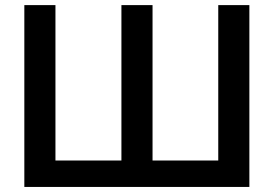

<svg xmlns="http://www.w3.org/2000/svg" viewBox="-20 -739 1082 759"><path d="M76.2 0V-718.8H199.2V-104.5H460V-718.8H583V-104.5H842.8V-718.8H965.8V0Z"/></svg>

Font: Min Sans SemiBold
Style: Regular
Weight: 600
Designer: Jinseong-Kim, NotoSansCJK, Nunito
Foundry: Jinseong-Kim
Version: Version 1.400;Glyphs 3.1.2 (3151)